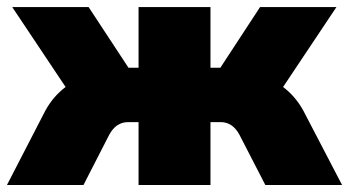

<svg xmlns="http://www.w3.org/2000/svg" viewBox="-37 -530 1000 550"><path d="M-17.1 0 92.8 -212.9Q115.2 -253.9 150.9 -280.8L-2 -509.8H216.8L331.1 -335.9H359.9V-509.8H565.9V-335.9H594.2L708 -509.8H926.8L773.9 -280.8Q809.6 -253.9 832 -212.9L942.9 0H723.1L648.9 -144Q629.4 -180.2 595.2 -180.2H565.9V0H359.9V-180.2H330.1Q295.4 -180.2 275.9 -144L202.1 0Z"/></svg>

Font: Mulish ExtraBlack
Style: Regular
Weight: 1000
Designer: Vernon Adams
Foundry: Vernon Adams
Version: Version 3.603; ttfautohint (v1.8.3)